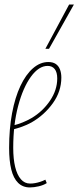

<svg xmlns="http://www.w3.org/2000/svg" viewBox="-20 -812 344 842"><path d="M39 -262Q59 -267 79 -275Q99 -283 118 -294Q167 -323 199 -370Q231 -417 231 -468Q231 -495 220 -509Q209 -523 189 -523Q150 -523 115.5 -475.5Q81 -428 59.5 -347Q38 -266 38 -164Q38 -115 46.5 -80Q55 -45 71.5 -26Q88 -7 112 -7Q123 -7 134 -9Q145 -11 156 -14.5Q167 -18 179 -24L185 -9Q171 0 150 5Q129 10 111 10Q80 10 59.5 -10Q39 -30 29.5 -68.5Q20 -107 20 -163Q20 -247 33 -316Q46 -385 69.5 -435Q93 -485 124.5 -512.5Q156 -540 192 -540Q212 -540 224.5 -531.5Q237 -523 243 -507.5Q249 -492 249 -472Q249 -411 211.5 -359Q174 -307 118 -275Q98 -264 77 -256.5Q56 -249 36 -244ZM179 -598 283 -792H304L195 -598Z"/></svg>

Font: Georama
Style: Italic
Weight: 400
Width: 2
Italic angle: -9°
Designer: Jean-Baptiste Levee
Foundry: Production Type
Version: Version 1.000